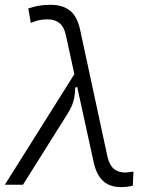

<svg xmlns="http://www.w3.org/2000/svg" viewBox="-25 -762 631 792"><path d="M474.6 9.8Q429.2 9.8 401.9 -13.9Q374.5 -37.6 361.8 -90.8L293.5 -403.3L285.2 -400.4Q284.7 -369.1 277.8 -344.7Q271 -320.3 254.4 -293.9L69.8 0H-4.9L281.7 -456.1L246.6 -617.7Q238.8 -652.3 219.7 -667.2Q200.7 -682.1 171.9 -682.1Q149.4 -682.1 134.5 -678.5Q119.6 -674.8 102.1 -667.5L91.8 -727.1Q113.3 -734.4 134.5 -738.3Q155.8 -742.2 184.1 -742.2Q232.9 -742.2 262.9 -718.8Q293 -695.3 305.2 -640.6L418.5 -114.7Q426.8 -80.6 444.8 -65.4Q462.9 -50.3 491.7 -50.3Q495.6 -50.3 503.4 -51.3Q511.2 -52.2 525.4 -54.2L522.9 3.9Q501 9.8 474.6 9.8Z"/></svg>

Font: Cascadia Code Light
Style: Italic
Weight: 300
Italic angle: -10°
Monospace: yes
Designer: Aaron Bell
Foundry: Saja Typeworks
Version: Version 2404.023; ttfautohint (v1.8.4)